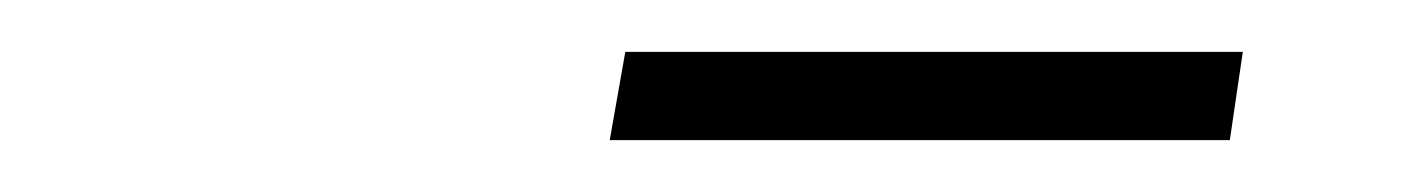

<svg xmlns="http://www.w3.org/2000/svg" viewBox="-20 -660 548 74"><path d="M215 -606 221 -640H459L454 -606Z"/></svg>

Font: TypoPRO Source Sans Pro
Style: Italic
Weight: 300
Italic angle: -11°
Designer: Paul D. Hunt
Foundry: Adobe Systems Incorporated
Version: Version 1.075;PS 2.000;hotconv 1.0.86;makeotf.lib2.5.63406